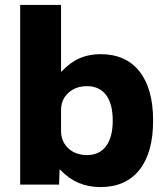

<svg xmlns="http://www.w3.org/2000/svg" viewBox="-20 -750 673 780"><path d="M388 10Q339 10 298.5 -7.5Q258 -25 224 -61H222L220 0H62V-730H228V-459H230Q264 -496 302.5 -513Q341 -530 388 -530Q491 -530 546.5 -460Q602 -390 602 -260Q602 -130 546.5 -60Q491 10 388 10ZM333 -120Q384 -120 411 -156.5Q438 -193 438 -260Q438 -328 411 -364Q384 -400 333 -400Q302 -400 278.5 -387.5Q255 -375 241.5 -353.5Q228 -332 228 -303V-217Q228 -189 241.5 -167Q255 -145 278.5 -132.5Q302 -120 333 -120Z"/></svg>

Font: M PLUS 2 ExtraBold
Style: Regular
Weight: 800
Version: Version 1.001